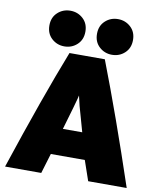

<svg xmlns="http://www.w3.org/2000/svg" viewBox="-101 -1045 938 1124"><g transform="rotate(10 367.5 -482.5)"><path d="M730 0H501L460 -119H258L222 0H7Q152 -437 263 -720H473Q595 -404 730 0ZM417 -276Q409 -303 395.5 -352.5Q382 -402 375 -425Q365 -465 361 -485Q360 -478 356 -464Q352 -446 302 -276ZM301.5 -936Q333 -907 333 -859Q333 -811 301.5 -782Q270 -753 226 -753Q182 -753 150.5 -782Q119 -811 119 -859Q119 -907 150.5 -936Q182 -965 226 -965Q270 -965 301.5 -936ZM584.5 -936Q616 -907 616 -859Q616 -811 584.5 -782Q553 -753 509 -753Q465 -753 433.5 -782Q402 -811 402 -859Q402 -907 433.5 -936Q465 -965 509 -965Q553 -965 584.5 -936Z"/></g></svg>

Font: Repo
Style: ExtraBlack
Weight: 1000
Designer: Stefan Peev
Foundry: Context Ltd
Version: Version 001.000